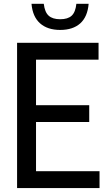

<svg xmlns="http://www.w3.org/2000/svg" viewBox="-20 -958 549 978"><path d="M67 0V-740H482V-654H163.5V-422H434.5V-336.5H163.5V-86H487V0ZM286.5 -805.5Q222 -805.5 184 -839.2Q146 -873 140.5 -938.5H203Q208 -896 228 -878Q248 -860 286.5 -860Q325.5 -860 345 -878Q364.5 -896 369 -938.5H431.5Q426 -872.5 388.8 -839Q351.5 -805.5 286.5 -805.5Z"/></svg>

Font: Encode Sans Cnd Md
Style: Regular
Weight: 500
Width: 3
Designer: Multiple Designers
Foundry: Impallari Type
Version: Version 3.002; ttfautohint (v1.8.3) -l 8 -r 50 -G 200 -x 14 